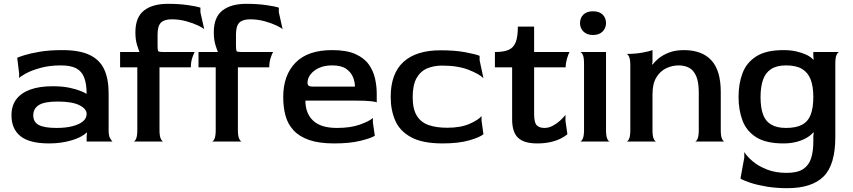

<svg xmlns="http://www.w3.org/2000/svg" viewBox="-20 -740 4458 1004"><path d="M237 10Q134 10 87 -28Q40 -66 40 -137Q40 -187 65 -220.5Q90 -254 138 -271.5Q186 -289 255 -289Q305 -289 341.5 -281.5Q378 -274 401 -264.5Q424 -255 433 -249Q433 -302 420 -335Q407 -368 378 -383Q349 -398 298 -398Q239 -398 192 -385Q145 -372 116.5 -356.5Q88 -341 80 -332V-356L70 -438Q78 -442 108 -451.5Q138 -461 188 -469.5Q238 -478 306 -478Q395 -478 448 -453Q501 -428 524.5 -378Q548 -328 548 -253V-60Q548 -32 554.5 -19.5Q561 -7 568 0H433V-27L435 -46L433 -47Q420 -34 400 -24Q380 -14 355.5 -6.5Q331 1 301 5.5Q271 10 237 10ZM275 -71Q325 -71 360.5 -80.5Q396 -90 414.5 -106Q433 -122 433 -144Q433 -171 395 -190Q357 -209 282 -209Q212 -209 183 -190.5Q154 -172 154 -137Q154 -101 183.5 -86Q213 -71 275 -71Z M678 0Q685 0 691.5 -14Q698 -28 698 -60V-388H608V-468H708L709 -470Q706 -475 697 -503.5Q688 -532 688 -571Q688 -650 733 -685Q778 -720 858 -720Q915 -720 961 -713.5Q1007 -707 1028 -700V-676L1048 -587Q1042 -594 1016 -606.5Q990 -619 953.5 -629Q917 -639 878 -639Q839 -639 821.5 -621.5Q804 -604 804 -560V-498Q804 -476 808 -472Q812 -468 835 -468H998Q992 -458 985 -436.5Q978 -415 978 -388H814V-60Q814 -28 821 -14Q828 0 834 0Z M1088 0Q1095 0 1101.5 -14Q1108 -28 1108 -60V-388H1018V-468H1118L1119 -470Q1116 -475 1107 -503.5Q1098 -532 1098 -571Q1098 -650 1143 -685Q1188 -720 1268 -720Q1325 -720 1371 -713.5Q1417 -707 1438 -700V-676L1458 -587Q1452 -594 1426 -606.5Q1400 -619 1363.5 -629Q1327 -639 1288 -639Q1249 -639 1231.5 -621.5Q1214 -604 1214 -560V-498Q1214 -476 1218 -472Q1222 -468 1245 -468H1408Q1402 -458 1395 -436.5Q1388 -415 1388 -388H1224V-60Q1224 -28 1231 -14Q1238 0 1244 0Z M1727 10Q1648 10 1596.5 -8Q1545 -26 1515 -58.5Q1485 -91 1473 -135Q1461 -179 1461 -233Q1461 -346 1525 -412Q1589 -478 1717 -478Q1792 -478 1838 -457.5Q1884 -437 1908 -403.5Q1932 -370 1941 -330Q1950 -290 1950 -251V-204Q1950 -207 1922.5 -210.5Q1895 -214 1830 -214H1577Q1577 -147 1617.5 -109Q1658 -71 1742 -71Q1813 -71 1862 -88.5Q1911 -106 1930 -123V-99L1940 -30Q1919 -17 1864 -3.5Q1809 10 1727 10ZM1616 -287H1836Q1836 -312 1825.5 -337.5Q1815 -363 1789.5 -380.5Q1764 -398 1717 -398Q1676 -398 1647.5 -384.5Q1619 -371 1603.5 -350.5Q1588 -330 1588 -307Q1588 -297 1594 -292Q1600 -287 1616 -287Z M2294 10Q2190 10 2130.5 -22Q2071 -54 2047 -109Q2023 -164 2023 -233Q2023 -355 2089.5 -416Q2156 -477 2284 -477Q2359 -477 2412.5 -467Q2466 -457 2488 -448V-425L2508 -331Q2488 -352 2431.5 -374.5Q2375 -397 2291 -397Q2248 -397 2213 -382Q2178 -367 2158 -331Q2138 -295 2138 -232Q2138 -170 2159.5 -135Q2181 -100 2221.5 -86Q2262 -72 2318 -72Q2389 -72 2435.5 -92.5Q2482 -113 2498 -133V-110L2508 -38Q2489 -22 2433.5 -6Q2378 10 2294 10Z M2789 10Q2720 10 2689 -19.5Q2658 -49 2658 -116V-388H2568V-468Q2614 -468 2640 -479.5Q2666 -491 2677 -520Q2688 -549 2688 -601H2773V-468H2958Q2951 -455 2944.5 -432Q2938 -409 2938 -388H2773V-144Q2773 -98 2787 -84.5Q2801 -71 2827 -71Q2849 -71 2870 -82Q2891 -93 2908.5 -109Q2926 -125 2937 -139V-108L2947 -38Q2936 -28 2914 -16.5Q2892 -5 2860.5 2.5Q2829 10 2789 10Z M3013 0Q3020 0 3027 -14Q3034 -28 3034 -60V-408Q3034 -440 3027.5 -453.5Q3021 -467 3014 -468H3149V-60Q3149 -28 3155.5 -14Q3162 0 3169 0ZM3081 -557Q3049 -557 3031 -575Q3013 -593 3013 -619Q3013 -646 3030.5 -663.5Q3048 -681 3081 -681Q3114 -681 3131.5 -663.5Q3149 -646 3149 -619Q3149 -593 3131 -575Q3113 -557 3081 -557Z M3256 0Q3263 0 3269.5 -14Q3276 -28 3276 -60V-398Q3276 -430 3269.5 -443.5Q3263 -457 3256 -458Q3300 -458 3337 -464.5Q3374 -471 3392 -478V-417L3390 -404L3392 -402Q3403 -417 3424 -434.5Q3445 -452 3478 -465Q3511 -478 3557 -478Q3650 -478 3699.5 -425Q3749 -372 3749 -259V-60Q3749 -28 3755.5 -14Q3762 0 3769 0H3614Q3621 0 3627.5 -14Q3634 -28 3634 -60V-256Q3634 -311 3620.5 -342Q3607 -373 3583.5 -385.5Q3560 -398 3529 -398Q3495 -398 3463.5 -383Q3432 -368 3412 -335Q3392 -302 3392 -247V-60Q3392 -28 3398.5 -14Q3405 0 3412 0Z M4097 244Q4039 244 3990.5 236Q3942 228 3906.5 216.5Q3871 205 3852 194L3872 84V55Q3886 78 3916 103.5Q3946 129 3991 146.5Q4036 164 4093 164Q4150 164 4180 144Q4210 124 4221.5 87.5Q4233 51 4233 2V-28L4235 -46L4233 -48Q4220 -32 4196.5 -18.5Q4173 -5 4142.5 2.5Q4112 10 4077 10Q3986 10 3935 -22Q3884 -54 3863 -109Q3842 -164 3842 -233Q3842 -303 3863 -358Q3884 -413 3935 -445.5Q3986 -478 4077 -478Q4113 -478 4142.5 -471.5Q4172 -465 4195 -454.5Q4218 -444 4233 -428L4235 -429L4233 -448V-468H4368Q4361 -467 4354.5 -453Q4348 -439 4348 -406V-23Q4348 122 4286.5 183Q4225 244 4097 244ZM4090 -71Q4143 -71 4174.5 -88Q4206 -105 4219.5 -141Q4233 -177 4233 -233Q4233 -288 4219 -324.5Q4205 -361 4174 -379.5Q4143 -398 4090 -398Q4042 -398 4012.5 -379Q3983 -360 3970 -323Q3957 -286 3957 -232Q3957 -179 3969.5 -143Q3982 -107 4012 -89Q4042 -71 4090 -71Z"/></svg>

Font: Red Rose Medium
Style: Regular
Weight: 500
Designer: Jaikishan Patel
Version: Version 2.000